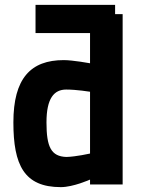

<svg xmlns="http://www.w3.org/2000/svg" viewBox="-20 -758 586 789"><path d="M126 -622H350V-498C350 -498 279 -511 242 -511C106 -511 35 -436 35 -255C35 -80 79 11 230 11C281 11 350 -20 350 -20V0H484V-700H453V-738H126ZM253 -113C190 -115 171 -154 171 -255C171 -354 202 -390 252 -390C295 -390 350 -381 350 -381V-127C350 -127 292 -114 253 -113Z"/></svg>

Font: TitilliumText22L
Style: 999 wt
Weight: 900
Designer: Campivisivi
Foundry: Campivisivi
Version: 1.000